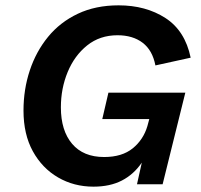

<svg xmlns="http://www.w3.org/2000/svg" viewBox="-20 -690 752 719"><path d="M330 9Q257 9 197.5 -25.5Q138 -60 103 -123.5Q68 -187 68 -276Q68 -355 91.5 -426Q115 -497 160 -552Q205 -607 271.5 -638.5Q338 -670 424 -670Q526 -670 599.5 -622.5Q673 -575 694 -474L562 -445Q551 -502 514 -530Q477 -558 420 -558Q354 -558 306.5 -520Q259 -482 233.5 -420.5Q208 -359 208 -288Q208 -201 250 -151.5Q292 -102 370 -102Q437 -102 477 -134.5Q517 -167 532 -218L539 -244H363L386 -343H674L589 0H493L511 -81Q481 -37 436.5 -14Q392 9 330 9Z"/></svg>

Font: Work Sans SemiBold
Style: Italic
Weight: 600
Italic angle: -13°
Designer: Wei Huang
Foundry: Wei Huang
Version: Version 2.012; ttfautohint (v1.8.3)